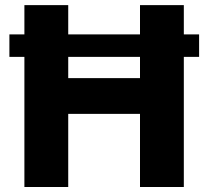

<svg xmlns="http://www.w3.org/2000/svg" viewBox="-20 -748 833 768"><path d="M77.6 0V-520.5H17.6V-610.4H77.6V-727.5H252.9V-610.4H540V-727.5H715.3V-610.4H776.4V-520.5H715.3V0H540V-292.5H252.9V0ZM252.9 -435.5H540V-520.5H252.9Z"/></svg>

Font: Inter Tight ExtraBold
Style: Regular
Weight: 800
Designer: Rasmus Andersson
Foundry: rsms
Version: Version 3.004; ttfautohint (v1.8.4.7-5d5b)